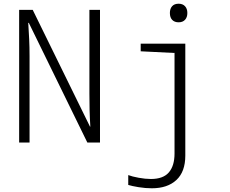

<svg xmlns="http://www.w3.org/2000/svg" viewBox="-20 -767 1240 1033"><path d="M83 0V-714H156L464 -86H466Q463 -133 462 -176Q461 -219 461 -264V-714H518V0H450L135 -644H132Q135 -599 137 -556Q139 -513 139 -464V0ZM941 -647Q919 -647 906.5 -660Q894 -673 894 -697Q894 -720 906 -733.5Q918 -747 941 -747Q963 -747 975.5 -733.5Q988 -720 988 -697Q988 -674 975.5 -660.5Q963 -647 941 -647ZM797 246Q762 246 725.5 240Q689 234 670 228V175Q691 183 726.5 189.5Q762 196 792 196Q858 196 888.5 160.5Q919 125 919 59V-482L737 -491V-532H977V70Q977 157 929 201.5Q881 246 797 246Z"/></svg>

Font: Noto Sans Mono Light
Style: Regular
Weight: 300
Designer: Monotype Design Team
Foundry: Monotype Imaging Inc.
Version: Version 2.014; ttfautohint (v1.8.4.7-5d5b)